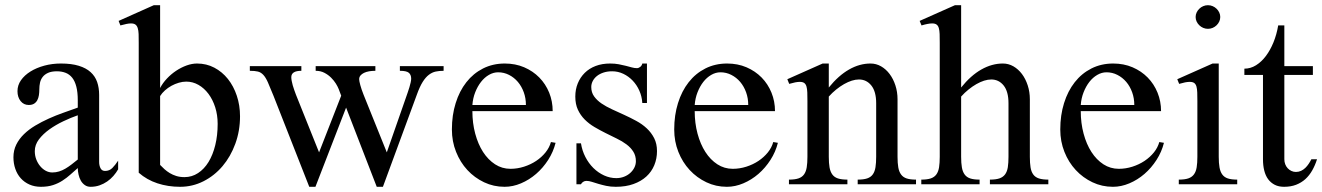

<svg xmlns="http://www.w3.org/2000/svg" viewBox="-20 -716 5137 746"><path d="M365.2 -86.9Q365.2 -72.8 370.6 -62.3Q376 -51.8 388.2 -51.8Q405.3 -51.8 416.7 -63.5Q428.2 -75.2 439 -91.8V-58.1Q431.2 -44.4 420.4 -32.2Q409.7 -20 396.2 -10.7Q382.8 -1.5 366.7 4.2Q350.6 9.8 332 9.8Q318.8 9.8 309.3 2.9Q299.8 -3.9 293.9 -14.4Q288.1 -24.9 285.2 -37.8Q282.2 -50.8 282.2 -63Q267.6 -50.3 253.4 -37.6Q239.3 -24.9 222.7 -14.2Q206.1 -3.4 185.8 3.2Q165.5 9.8 139.2 9.8Q114.3 9.8 94.5 1Q74.7 -7.8 60.8 -23.2Q46.9 -38.6 39.6 -59.6Q32.2 -80.6 32.2 -105Q32.2 -131.8 43.2 -154.1Q54.2 -176.3 73 -194.6Q91.8 -212.9 116.7 -227.8Q141.6 -242.7 169.2 -255.1Q196.8 -267.6 225.8 -277.8Q254.9 -288.1 282.2 -297.9V-326.2Q282.2 -357.4 276.6 -379.2Q271 -400.9 260.5 -414.1Q250 -427.2 234.9 -433.1Q219.7 -439 201.2 -439Q180.2 -439 166.7 -432.9Q153.3 -426.8 145.8 -417Q138.2 -407.2 135.5 -394.8Q132.8 -382.3 132.8 -369.1Q132.8 -356.9 131.1 -345.9Q129.4 -335 124.8 -326.4Q120.1 -317.9 112.1 -313Q104 -308.1 91.8 -308.1Q72.3 -308.1 60.1 -323.2Q47.9 -338.4 47.9 -361.8Q47.9 -384.8 61.5 -404.3Q75.2 -423.8 98.4 -438.2Q121.6 -452.6 152.1 -460.9Q182.6 -469.2 216.8 -469.2Q257.8 -469.2 286.1 -460.4Q314.5 -451.7 332 -435.8Q349.6 -419.9 357.4 -397.5Q365.2 -375 365.2 -347.2ZM282.2 -268.1Q255.4 -258.8 226.1 -244.9Q196.8 -231 172.1 -213.4Q147.5 -195.8 131.3 -174.6Q115.2 -153.3 115.2 -128.9Q115.2 -111.8 120.8 -96.9Q126.5 -82 136 -70.6Q145.5 -59.1 157.7 -52.5Q169.9 -45.9 183.1 -45.9Q196.8 -45.9 209.5 -49.8Q222.2 -53.7 234.1 -60.8Q246.1 -67.9 257.8 -76.9Q269.5 -85.9 282.2 -96.2Z M519 -549.8Q519 -569.3 518.6 -583.5Q518.1 -597.7 515.1 -606.9Q512.2 -616.2 506.1 -620.6Q500 -625 488.8 -625Q481.4 -625 471.4 -623Q461.4 -621.1 447.8 -617.2L440.9 -634.8L577.6 -695.8H602.1V-374Q612.3 -393.6 628.7 -410.9Q645 -428.2 664.6 -441.2Q684.1 -454.1 705.1 -461.7Q726.1 -469.2 745.6 -469.2Q782.2 -469.2 812.7 -453.1Q843.3 -437 865.5 -409.2Q887.7 -381.3 900.1 -344Q912.6 -306.6 912.6 -264.2Q912.6 -207.5 894.3 -157.5Q876 -107.4 844.5 -70.3Q813 -33.2 770.5 -11.7Q728 9.8 679.7 9.8Q632.8 9.8 591.8 -3.7Q550.8 -17.1 519 -44.9ZM602.1 -75.2Q609.9 -66.9 619.1 -58.6Q628.4 -50.3 639.6 -43.5Q650.9 -36.6 665 -32.2Q679.2 -27.8 696.8 -27.8Q725.6 -27.8 749.5 -43.5Q773.4 -59.1 790.3 -86.7Q807.1 -114.3 816.4 -152.1Q825.7 -189.9 825.7 -234.9Q825.7 -269 816.2 -299.1Q806.6 -329.1 790 -351.3Q773.4 -373.5 751.2 -386.2Q729 -398.9 703.6 -398.9Q689.5 -398.9 674.6 -394.5Q659.7 -390.1 646 -382.6Q632.3 -375 620.8 -364.7Q609.4 -354.5 602.1 -342.8Z M1150.9 -459V-440.9Q1111.8 -440.9 1111.8 -416Q1111.8 -410.2 1113.3 -401.9Q1114.7 -393.6 1117.4 -384.5Q1120.1 -375.5 1123.3 -366.2Q1126.5 -356.9 1129.9 -348.1L1219.7 -124L1305.7 -344.2L1295.9 -370.1Q1292.5 -378.9 1285.2 -390.9Q1277.8 -402.8 1266.6 -414.1Q1255.4 -425.3 1240.5 -433.1Q1225.6 -440.9 1206.5 -440.9V-459H1438.5V-440.9Q1425.8 -440.9 1414.3 -439Q1402.8 -437 1394.3 -432.9Q1385.7 -428.7 1380.6 -422.6Q1375.5 -416.5 1375.5 -408.2Q1375.5 -401.4 1379.9 -385.3Q1384.3 -369.1 1392.6 -348.1L1482.9 -124L1557.6 -337.9Q1560.5 -346.7 1564.2 -356.9Q1567.9 -367.2 1570.8 -377.2Q1573.7 -387.2 1575.7 -396Q1577.6 -404.8 1577.6 -410.2Q1577.6 -425.3 1568.6 -433.1Q1559.6 -440.9 1533.7 -440.9V-459H1703.6V-440.9Q1687 -440.9 1673.1 -438Q1659.2 -435.1 1646.5 -425.5Q1633.8 -416 1622.3 -397.7Q1610.8 -379.4 1599.6 -348.1L1467.8 9.8H1443.8L1324.7 -297.9L1205.6 9.8H1181.6L1042.5 -344.2Q1029.3 -377 1020.8 -396.2Q1012.2 -415.5 1002.9 -425.3Q993.7 -435.1 981.9 -438Q970.2 -440.9 950.7 -440.9V-459Z M1940.4 9.8Q1897.9 9.8 1860.8 -7.8Q1823.7 -25.4 1795.9 -55.4Q1768.1 -85.4 1752 -126Q1735.8 -166.5 1735.8 -212.9Q1735.8 -268.6 1750.5 -315.4Q1765.1 -362.3 1792 -396.5Q1818.8 -430.7 1856.9 -450Q1895 -469.2 1941.4 -469.2Q1982.4 -469.2 2016.6 -454.6Q2050.8 -439.9 2075.4 -414.8Q2100.1 -389.6 2113.8 -356Q2127.4 -322.3 2127.4 -284.2H1815.4Q1815.4 -237.8 1826.4 -196.8Q1837.4 -155.8 1856.9 -125.5Q1876.5 -95.2 1903.6 -77.6Q1930.7 -60.1 1963.4 -60.1Q1990.2 -60.1 2016.1 -68.4Q2042 -76.7 2063.2 -90.8Q2084.5 -105 2099.6 -123.8Q2114.7 -142.6 2120.6 -164.1L2138.7 -161.1Q2129.9 -126 2109.9 -94.7Q2089.8 -63.5 2063 -40.3Q2036.1 -17.1 2004.4 -3.7Q1972.7 9.8 1940.4 9.8ZM2023.4 -308.1Q2023.4 -334.5 2015.1 -357.4Q2006.8 -380.4 1992.2 -397.7Q1977.5 -415 1957.8 -425Q1938 -435.1 1915.5 -435.1Q1897 -435.1 1879.6 -425Q1862.3 -415 1848.9 -397.7Q1835.4 -380.4 1826.4 -357.4Q1817.4 -334.5 1815.4 -308.1Z M2219.7 -159.2H2237.3Q2241.7 -130.9 2254.4 -106.2Q2267.1 -81.5 2285.6 -63.2Q2304.2 -44.9 2327.1 -34.4Q2350.1 -23.9 2374.5 -23.9Q2390.6 -23.9 2404.5 -29.3Q2418.5 -34.7 2428.7 -43.9Q2439 -53.2 2444.8 -64.9Q2450.7 -76.7 2450.7 -89.8Q2450.7 -110.8 2440.7 -126.7Q2430.7 -142.6 2414.1 -155Q2397.5 -167.5 2376.2 -177.7Q2355 -188 2333 -199Q2311 -210 2289.8 -222.4Q2268.6 -234.9 2252 -251.5Q2235.4 -268.1 2225.3 -289.8Q2215.3 -311.5 2215.3 -340.8Q2215.3 -368.7 2224.9 -392.1Q2234.4 -415.5 2252 -432.9Q2269.5 -450.2 2294.4 -459.7Q2319.3 -469.2 2350.6 -469.2Q2369.1 -469.2 2384.3 -466.3Q2399.4 -463.4 2411.9 -460.2Q2424.3 -457 2434.8 -454.1Q2445.3 -451.2 2454.6 -451.2Q2461.4 -451.2 2467.8 -456.3Q2474.1 -461.4 2475.6 -469.2H2493.7V-315.9H2475.6Q2474.1 -341.3 2464.1 -363.8Q2454.1 -386.2 2438.2 -402.8Q2422.4 -419.4 2401.9 -429.2Q2381.3 -439 2358.4 -439Q2339.8 -439 2325 -434.1Q2310.1 -429.2 2299.6 -420.9Q2289.1 -412.6 2283.2 -401.4Q2277.3 -390.1 2277.3 -377.9Q2277.3 -356.9 2288.3 -341.6Q2299.3 -326.2 2317.1 -314Q2335 -301.8 2357.9 -291.3Q2380.9 -280.8 2405 -269.8Q2429.2 -258.8 2452.1 -246.3Q2475.1 -233.9 2492.9 -217.3Q2510.7 -200.7 2521.7 -179.2Q2532.7 -157.7 2532.7 -128.9Q2532.7 -99.6 2522.2 -74.2Q2511.7 -48.8 2491.5 -30.3Q2471.2 -11.7 2441.4 -1Q2411.6 9.8 2372.6 9.8Q2352.1 9.8 2335.2 6.1Q2318.4 2.4 2304.7 -1.7Q2291 -5.9 2279.5 -9.5Q2268.1 -13.2 2258.3 -13.2Q2251.5 -13.2 2245.6 -9.3Q2239.7 -5.4 2237.3 0H2219.7Z M2804.2 9.8Q2761.7 9.8 2724.6 -7.8Q2687.5 -25.4 2659.7 -55.4Q2631.8 -85.4 2615.7 -126Q2599.6 -166.5 2599.6 -212.9Q2599.6 -268.6 2614.3 -315.4Q2628.9 -362.3 2655.8 -396.5Q2682.6 -430.7 2720.7 -450Q2758.8 -469.2 2805.2 -469.2Q2846.2 -469.2 2880.4 -454.6Q2914.6 -439.9 2939.2 -414.8Q2963.9 -389.6 2977.5 -356Q2991.2 -322.3 2991.2 -284.2H2679.2Q2679.2 -237.8 2690.2 -196.8Q2701.2 -155.8 2720.7 -125.5Q2740.2 -95.2 2767.3 -77.6Q2794.4 -60.1 2827.1 -60.1Q2854 -60.1 2879.9 -68.4Q2905.8 -76.7 2927 -90.8Q2948.2 -105 2963.4 -123.8Q2978.5 -142.6 2984.4 -164.1L3002.4 -161.1Q2993.7 -126 2973.6 -94.7Q2953.6 -63.5 2926.8 -40.3Q2899.9 -17.1 2868.2 -3.7Q2836.4 9.8 2804.2 9.8ZM2887.2 -308.1Q2887.2 -334.5 2878.9 -357.4Q2870.6 -380.4 2856 -397.7Q2841.3 -415 2821.5 -425Q2801.8 -435.1 2779.3 -435.1Q2760.7 -435.1 2743.4 -425Q2726.1 -415 2712.6 -397.7Q2699.2 -380.4 2690.2 -357.4Q2681.2 -334.5 2679.2 -308.1Z M3117.2 -323.2Q3117.2 -342.8 3116.7 -356.7Q3116.2 -370.6 3113.5 -379.9Q3110.8 -389.2 3104.7 -393.6Q3098.6 -397.9 3087.4 -397.9Q3079.6 -397.9 3069.8 -396Q3060.1 -394 3046.4 -390.1L3039.1 -408.2L3176.3 -469.2H3200.2V-376Q3238.3 -422.9 3279.1 -446Q3319.8 -469.2 3362.3 -469.2Q3384.3 -469.2 3403.3 -458.3Q3422.4 -447.3 3436.5 -428.5Q3450.7 -409.7 3459 -384.3Q3467.3 -358.9 3467.3 -330.1V-106.9Q3467.3 -82.5 3470.2 -65.7Q3473.1 -48.8 3481 -38.1Q3488.8 -27.3 3502.7 -22.7Q3516.6 -18.1 3539.1 -18.1V0H3312.5V-18.1Q3335.4 -18.1 3349.6 -22.9Q3363.8 -27.8 3371.3 -38.6Q3378.9 -49.3 3381.6 -66.2Q3384.3 -83 3384.3 -106.9V-314.9Q3384.3 -360.4 3365.5 -383.8Q3346.7 -407.2 3317.4 -407.2Q3304.2 -407.2 3289.6 -402.6Q3274.9 -397.9 3259.5 -389.2Q3244.1 -380.4 3229 -368.2Q3213.9 -356 3200.2 -340.8V-106.9Q3200.2 -82.5 3203.1 -65.7Q3206.1 -48.8 3213.9 -38.1Q3221.7 -27.3 3235.8 -22.7Q3250 -18.1 3272.5 -18.1V0H3045.4V-18.1Q3068.4 -18.1 3082.5 -22.9Q3096.7 -27.8 3104.2 -38.6Q3111.8 -49.3 3114.5 -66.2Q3117.2 -83 3117.2 -106.9Z M3714.4 -376Q3752 -422.9 3793 -446Q3834 -469.2 3876.5 -469.2Q3898.4 -469.2 3917.5 -458.3Q3936.5 -447.3 3950.7 -428.5Q3964.8 -409.7 3973.1 -384.3Q3981.4 -358.9 3981.4 -330.1V-106.9Q3981.4 -82.5 3984.1 -65.7Q3986.8 -48.8 3994.6 -38.1Q4002.4 -27.3 4016.6 -22.7Q4030.8 -18.1 4053.2 -18.1V0H3826.2V-18.1Q3849.1 -18.1 3863.3 -22.9Q3877.4 -27.8 3885.3 -38.6Q3893.1 -49.3 3895.8 -66.2Q3898.4 -83 3898.4 -106.9V-314.9Q3898.4 -360.4 3879.6 -383.8Q3860.8 -407.2 3831.5 -407.2Q3818.4 -407.2 3803.7 -402.6Q3789.1 -397.9 3773.7 -389.2Q3758.3 -380.4 3743.2 -368.2Q3728 -356 3714.4 -340.8V-106.9Q3714.4 -82.5 3717.3 -65.7Q3720.2 -48.8 3728 -38.1Q3735.8 -27.3 3749.8 -22.7Q3763.7 -18.1 3786.1 -18.1V0H3559.6V-18.1Q3582.5 -18.1 3596.7 -22.9Q3610.8 -27.8 3618.4 -38.6Q3626 -49.3 3628.7 -66.2Q3631.3 -83 3631.3 -106.9V-549.8Q3631.3 -569.3 3630.9 -583.5Q3630.4 -597.7 3627.7 -606.9Q3625 -616.2 3618.9 -620.6Q3612.8 -625 3601.6 -625Q3593.8 -625 3583.7 -623Q3573.7 -621.1 3560.5 -617.2L3553.2 -634.8L3690.4 -695.8H3714.4Z M4304.2 9.8Q4261.7 9.8 4224.6 -7.8Q4187.5 -25.4 4159.7 -55.4Q4131.8 -85.4 4115.7 -126Q4099.6 -166.5 4099.6 -212.9Q4099.6 -268.6 4114.3 -315.4Q4128.9 -362.3 4155.8 -396.5Q4182.6 -430.7 4220.7 -450Q4258.8 -469.2 4305.2 -469.2Q4346.2 -469.2 4380.4 -454.6Q4414.6 -439.9 4439.2 -414.8Q4463.9 -389.6 4477.5 -356Q4491.2 -322.3 4491.2 -284.2H4179.2Q4179.2 -237.8 4190.2 -196.8Q4201.2 -155.8 4220.7 -125.5Q4240.2 -95.2 4267.3 -77.6Q4294.4 -60.1 4327.1 -60.1Q4354 -60.1 4379.9 -68.4Q4405.8 -76.7 4427 -90.8Q4448.2 -105 4463.4 -123.8Q4478.5 -142.6 4484.4 -164.1L4502.4 -161.1Q4493.7 -126 4473.6 -94.7Q4453.6 -63.5 4426.8 -40.3Q4399.9 -17.1 4368.2 -3.7Q4336.4 9.8 4304.2 9.8ZM4387.2 -308.1Q4387.2 -334.5 4378.9 -357.4Q4370.6 -380.4 4356 -397.7Q4341.3 -415 4321.5 -425Q4301.8 -435.1 4279.3 -435.1Q4260.7 -435.1 4243.4 -425Q4226.1 -415 4212.6 -397.7Q4199.2 -380.4 4190.2 -357.4Q4181.2 -334.5 4179.2 -308.1Z M4673.3 -695.8Q4683.1 -695.8 4691.7 -692.1Q4700.2 -688.5 4706.8 -682.1Q4713.4 -675.8 4717.3 -667.5Q4721.2 -659.2 4721.2 -649.9Q4721.2 -640.6 4717.3 -632.3Q4713.4 -624 4706.8 -617.7Q4700.2 -611.3 4691.7 -607.7Q4683.1 -604 4673.3 -604Q4663.6 -604 4655 -607.7Q4646.5 -611.3 4639.9 -617.7Q4633.3 -624 4629.4 -632.3Q4625.5 -640.6 4625.5 -649.9Q4625.5 -659.2 4629.4 -667.5Q4633.3 -675.8 4639.9 -682.1Q4646.5 -688.5 4655 -692.1Q4663.6 -695.8 4673.3 -695.8ZM4632.3 -323.2Q4632.3 -342.8 4631.8 -356.7Q4631.3 -370.6 4628.7 -379.9Q4626 -389.2 4619.9 -393.6Q4613.8 -397.9 4602.5 -397.9Q4594.7 -397.9 4584.7 -396Q4574.7 -394 4561.5 -390.1L4554.2 -408.2L4691.4 -469.2H4715.3V-106.9Q4715.3 -82.5 4718.3 -65.7Q4721.2 -48.8 4729 -38.1Q4736.8 -27.3 4750.7 -22.7Q4764.6 -18.1 4787.1 -18.1V0H4560.1V-18.1Q4583 -18.1 4597.2 -22.9Q4611.3 -27.8 4619.1 -38.6Q4627 -49.3 4629.6 -66.2Q4632.3 -83 4632.3 -106.9Z M4814.9 -424.8V-449.2Q4838.9 -449.2 4860.1 -462.4Q4881.3 -475.6 4898.4 -498.3Q4915.5 -521 4928 -551.5Q4940.4 -582 4946.3 -617.2H4970.2V-459H5081.1V-424.8H4970.2V-97.2Q4970.2 -86.9 4973.6 -77.9Q4977.1 -68.8 4983.2 -62.3Q4989.3 -55.7 4997.6 -51.8Q5005.9 -47.9 5015.1 -47.9Q5025.9 -47.9 5035.2 -52.2Q5044.4 -56.6 5051.8 -63.7Q5059.1 -70.8 5064.9 -79.6Q5070.8 -88.4 5075.2 -97.2H5097.2Q5089.8 -73.7 5078.6 -54Q5067.4 -34.2 5051.8 -20Q5036.1 -5.9 5015.6 2Q4995.1 9.8 4969.2 9.8Q4948.2 9.8 4932.9 2Q4917.5 -5.9 4907.2 -19.8Q4897 -33.7 4892.1 -53.5Q4887.2 -73.2 4887.2 -97.2V-424.8Z"/></svg>

Font: Tunjung putih
Style: Regular
Weight: 400
Designer: R.S. Wihananto
Foundry: R.S. Wihananto
Version: Version 2.0.1